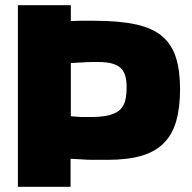

<svg xmlns="http://www.w3.org/2000/svg" viewBox="-20 -720 739 740"><path d="M49 0V-700H253V-639Q272 -640 289 -640Q306 -640 319.5 -640Q333 -640 343 -640Q441 -640 505.5 -625.5Q570 -611 606.5 -579Q643 -547 658.5 -497Q674 -447 674 -377Q674 -306 659.5 -254.5Q645 -203 612.5 -169.5Q580 -136 526.5 -120Q473 -104 395 -104Q372 -104 358 -104Q344 -104 334.5 -104Q325 -104 315 -104.5Q305 -105 290.5 -106Q276 -107 252 -108V0ZM329 -269Q376 -269 404 -277Q432 -285 445.5 -300Q459 -315 463.5 -336Q468 -357 468 -383Q468 -409 463 -427Q458 -445 446 -457Q434 -469 412.5 -475Q391 -481 358 -481Q346 -481 335.5 -481Q325 -481 314.5 -480.5Q304 -480 289 -479Q274 -478 253 -477V-272Q267 -271 277.5 -270Q288 -269 296.5 -269Q305 -269 312.5 -269Q320 -269 329 -269Z"/></svg>

Font: Georama ExtraCondensed Thin ExtraBold
Style: Regular
Weight: 800
Version: Version 1.001